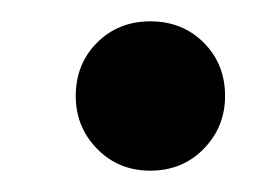

<svg xmlns="http://www.w3.org/2000/svg" viewBox="-20 -430 249 180"><path d="M121 -270Q91 -270 71 -290.5Q51 -311 51 -340Q51 -370 71 -390Q91 -410 121 -410Q151 -410 171 -390Q191 -370 191 -340Q191 -311 171 -290.5Q151 -270 121 -270Z"/></svg>

Font: Rethink Sans Medium
Style: Italic
Weight: 500
Italic angle: -10°
Designer: The Rethink Sans project authors (Hans Thiessen). DM Sans designed by Colophon Foundry.
Foundry: Rethink Communications LLC
Version: Version 1.001